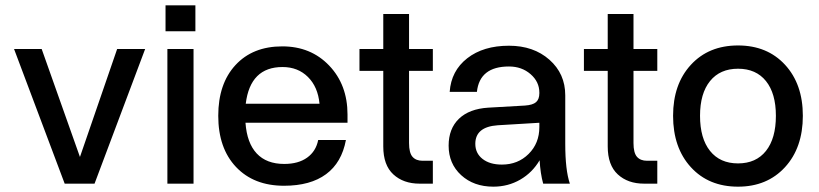

<svg xmlns="http://www.w3.org/2000/svg" viewBox="-20 -682 3042 713"><path d="M32.2 -500H134.8L276.9 -99.1L415 -500H519L331.1 0H220.2Z M594.7 -662.1H705.6V-565.9H594.7ZM601.6 -500H698.7V0H601.6Z M790.5 -252Q790.5 -371.1 854.5 -440.4Q918.5 -509.8 1028.3 -509.8Q1134.3 -509.8 1202.4 -438.5Q1270.5 -367.2 1270.5 -256.8V-226.1H891.6Q897 -150.9 933.3 -112.1Q969.7 -73.2 1035.6 -73.2Q1087.9 -73.2 1120.6 -96.7Q1153.3 -120.1 1161.6 -162.1H1264.6Q1249 -78.1 1190.9 -35.2Q1132.8 7.8 1034.7 7.8Q922.4 7.8 856.4 -62Q790.5 -131.8 790.5 -252ZM1029.3 -433.1Q909.2 -433.1 892.6 -296.9H1166.5Q1160.6 -359.4 1123.5 -396.2Q1086.4 -433.1 1029.3 -433.1Z M1587.4 -85V0H1538.1Q1478 0 1440.7 -34.4Q1403.3 -68.8 1403.3 -138.2V-418.9H1314.9V-500H1403.3V-629.9H1499V-500H1587.4V-418.9H1499V-150.9Q1499 -114.3 1512 -99.6Q1524.9 -85 1549.3 -85Z M2079.1 -147.9Q2079.1 -50.3 2096.2 0H1997.1Q1986.8 -37.1 1983.9 -86.9Q1957 -41 1911.9 -14.9Q1866.7 11.2 1812 11.2Q1739.3 11.2 1692.6 -31.5Q1646 -74.2 1646 -141.1Q1646 -204.1 1684.3 -241Q1722.7 -277.8 1793 -282.2L1929.2 -290Q1958.5 -292 1970.7 -302.7Q1982.9 -313.5 1982.9 -335.9V-337.9Q1982.9 -378.4 1950.2 -406.7Q1917.5 -435.1 1870.1 -435.1Q1761.2 -435.1 1751 -340.8H1649.9Q1655.3 -418.9 1715.1 -465.6Q1774.9 -512.2 1870.1 -512.2Q1961.4 -512.2 2020.3 -460.2Q2079.1 -408.2 2079.1 -328.1ZM1745.1 -147.9Q1745.1 -112.8 1772 -91.8Q1798.8 -70.8 1843.8 -70.8Q1903.3 -70.8 1943.1 -110.4Q1982.9 -149.9 1982.9 -210V-226.1L1828.1 -216.8Q1745.1 -210.9 1745.1 -147.9Z M2420.9 -85V0H2371.6Q2311.5 0 2274.2 -34.4Q2236.8 -68.8 2236.8 -138.2V-418.9H2148.4V-500H2236.8V-629.9H2332.5V-500H2420.9V-418.9H2332.5V-150.9Q2332.5 -114.3 2345.5 -99.6Q2358.4 -85 2382.8 -85Z M2479.5 -252Q2479.5 -369.6 2545.7 -441.4Q2611.8 -513.2 2720.7 -513.2Q2829.1 -513.2 2895.3 -441.4Q2961.4 -369.6 2961.4 -252Q2961.4 -133.3 2895 -61Q2828.6 11.2 2720.7 11.2Q2611.8 11.2 2545.7 -61Q2479.5 -133.3 2479.5 -252ZM2861.3 -252Q2861.3 -335 2824.5 -380.9Q2787.6 -426.8 2720.7 -426.8Q2653.8 -426.8 2616.7 -380.9Q2579.6 -335 2579.6 -252Q2579.6 -168 2616.7 -121.6Q2653.8 -75.2 2720.7 -75.2Q2787.6 -75.2 2824.5 -121.6Q2861.3 -168 2861.3 -252Z"/></svg>

Font: Overused Grotesk Medium
Style: Regular
Weight: 500
Version: Version 0.002